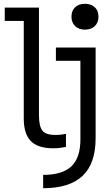

<svg xmlns="http://www.w3.org/2000/svg" viewBox="-20 -770 590 1010"><path d="M260 10Q180 10 142.5 -27.5Q105 -65 105 -147V-660H5V-730H185V-164Q185 -105 203.5 -82.5Q222 -60 271 -60Q281 -60 293.5 -61Q306 -62 327 -66V3Q306 7 291.5 8.5Q277 10 260 10ZM207 150Q308 150 355.5 105Q403 60 403 -37V-450H274V-520H483V-43Q483 90 414.5 155Q346 220 207 220ZM427 -614Q395 -614 375.5 -632.5Q356 -651 356 -682Q356 -714 375.5 -732Q395 -750 427 -750Q459 -750 478.5 -732Q498 -714 498 -682Q498 -651 478.5 -632.5Q459 -614 427 -614Z"/></svg>

Font: M PLUS Code Latin SemiExpanded
Style: Regular
Weight: 400
Width: 6
Designer: Coji Morishita
Foundry: UNDERFOREST DESIGN
Version: Version 1.002; ttfautohint (v1.8.3)